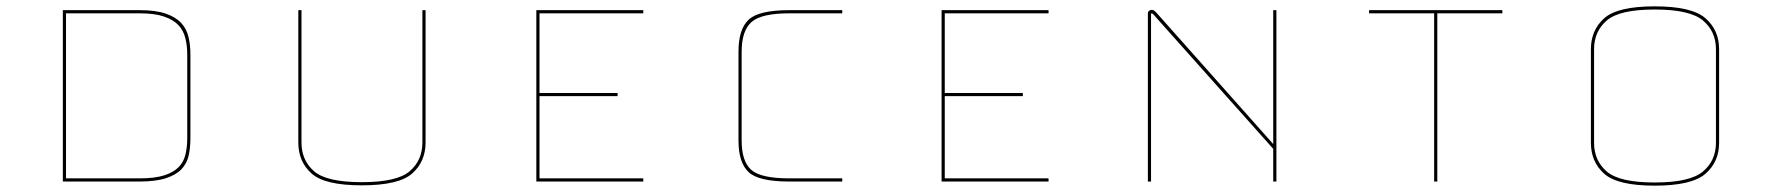

<svg xmlns="http://www.w3.org/2000/svg" viewBox="-20 -662 5604 605"><path d="M178 -90V-630H420Q471 -630 502.5 -619Q534 -608 551 -589.5Q568 -571 574 -545.5Q580 -520 580 -491V-226Q580 -197 574.5 -172Q569 -147 552 -129Q535 -111 503 -100.5Q471 -90 420 -90ZM420 -620H188V-100H420Q468 -100 497.5 -109.5Q527 -119 543 -135.5Q559 -152 564.5 -175.5Q570 -199 570 -226V-491Q570 -518 564 -542Q558 -566 542 -583Q526 -600 496.5 -610Q467 -620 420 -620Z M920 -630H930V-213Q930 -157 969.5 -122.5Q1009 -88 1120 -88Q1231 -88 1271 -122.5Q1311 -157 1311 -213V-630H1321V-213Q1321 -153 1279 -115.5Q1237 -78 1120 -78Q1003 -78 961.5 -115.5Q920 -153 920 -213Z M2007 -100V-90H1670V-630H2007V-620H1680V-369H1926V-359H1680V-100Z M2634 -100V-90H2467Q2370 -90 2338.5 -120Q2307 -150 2307 -219V-499Q2307 -570 2339 -600Q2371 -630 2467 -630H2634V-620H2467Q2379 -620 2348 -592.5Q2317 -565 2317 -499V-219Q2317 -154 2347 -127Q2377 -100 2467 -100Z M3284 -100V-90H2947V-630H3284V-620H2957V-369H3203V-359H2957V-100Z M3624 -622 3992 -208V-630H4002V-90H3992V-193L3614 -617Q3613 -618 3611.5 -619Q3610 -620 3609 -620Q3608 -620 3607.5 -619Q3607 -618 3607 -617V-90H3597V-619Q3597 -625 3601 -628Q3605 -631 3609 -631Q3613 -631 3616 -629Q3619 -627 3624 -622Z M4499 -90V-620H4294V-630H4714V-620H4509V-90Z M5397 -212Q5397 -152 5354 -114.5Q5311 -77 5194 -77Q5077 -77 5035 -114.5Q4993 -152 4993 -212V-507Q4993 -567 5035 -604.5Q5077 -642 5194 -642Q5311 -642 5354 -604.5Q5397 -567 5397 -507ZM5003 -212Q5003 -156 5043 -121.5Q5083 -87 5194 -87Q5305 -87 5346 -121.5Q5387 -156 5387 -212V-507Q5387 -563 5346 -597.5Q5305 -632 5194 -632Q5083 -632 5043 -597.5Q5003 -563 5003 -507Z"/></svg>

Font: Bungee Hairline
Style: Regular
Weight: 400
Designer: David Jonathan Ross
Foundry: David Jonathan Ross
Version: Version 1.001;PS 1.0;hotconv 1.0.72;makeotf.lib2.5.5900